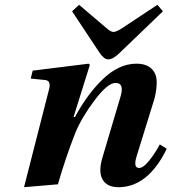

<svg xmlns="http://www.w3.org/2000/svg" viewBox="-20 -767 714 799"><path d="M280 -720 309 -747 422 -651Q441 -634 452 -634Q464 -634 490 -651L635 -747L658 -720L478 -547Q451 -520 430 -520Q413 -520 394 -548ZM80 12 183 -391Q195 -431 168 -434L108 -440L116 -473L349 -502L354 -497L286 -280H292Q344 -377 410 -439.5Q476 -502 548 -502Q588 -502 609.5 -482Q631 -462 632 -429.5Q633 -397 623 -357L548 -115Q534 -68 559 -68Q576 -68 600 -97.5Q624 -127 645 -166L674 -148Q596 12 473 12Q426 12 407.5 -19Q389 -50 405 -107L481 -363Q499 -422 461 -422Q428 -422 373.5 -349.5Q319 -277 293 -213Q253 -111 221 0Z"/></svg>

Font: Heuristica
Style: Bold Italic
Weight: 700
Italic angle: -13°
Version: Version 1.0.2